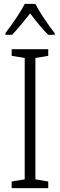

<svg xmlns="http://www.w3.org/2000/svg" viewBox="-20 -967 309 987"><path d="M162 -947H107C85 -903 39 -837 8 -797V-788H42C70 -816 105 -861 135 -898C164 -860 197 -818 228 -788H261V-797C234 -830 185 -901 162 -947ZM228 0V-34L162 -45V-669L228 -680V-714H40V-680L107 -669V-45L40 -34V0Z"/></svg>

Font: Noto Sans Malayalam Condensed Light
Style: Regular
Weight: 300
Width: 3
Designer: Jelle Bosma - Monotype Design Team
Foundry: Monotype Imaging Inc.
Version: Version 2.104